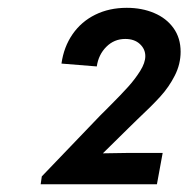

<svg xmlns="http://www.w3.org/2000/svg" viewBox="-20 -915 482 491"><path d="M86.9 -463.9 235.4 -618.7 260.3 -643.6Q290 -673.3 307.6 -692.9Q325.2 -712.4 338.4 -733.4Q351.6 -754.4 351.6 -771.5Q351.6 -789.6 337.6 -802.5Q323.7 -815.4 300.3 -815.4Q272 -815.4 252 -795.4Q231.9 -775.4 227.5 -745.1L137.2 -752.4Q143.1 -794.9 165.5 -827.4Q188 -859.9 223.6 -877.4Q259.3 -895 304.2 -895Q342.8 -895 374 -881.8Q405.3 -868.7 423.6 -843.3Q441.9 -817.9 441.9 -782.7Q441.9 -751 427 -721.7Q412.1 -692.4 389.9 -668Q367.7 -643.6 330.6 -608.9L309.6 -588.4L244.1 -523.9L243.2 -522.9L307.1 -523.9H396L381.3 -443.8H84Z"/></svg>

Font: Reddit Sans Vanilla SemiBold
Style: Italic
Weight: 600
Italic angle: -11.25°
Designer: Stephen Hutchings
Version: Version 1.013